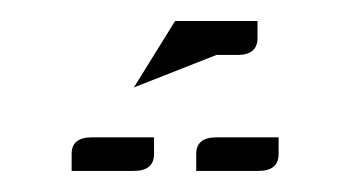

<svg xmlns="http://www.w3.org/2000/svg" viewBox="-20 -536 332 182"><path d="M47.9 -374V-390.1Q47.9 -405.8 66.9 -405.8H126V-390.1Q126 -374 106.9 -374ZM166 -374V-390.1Q166 -405.8 185.1 -405.8H244.1V-390.1Q244.1 -374 225.1 -374ZM106.9 -453.1 146 -516.1H224.1V-500Q224.1 -483.9 205.1 -483.9H185.1Z"/></svg>

Font: Hhenum
Style: Regular
Weight: 400
Designer: T. Christopher White
Version: Version 1.0